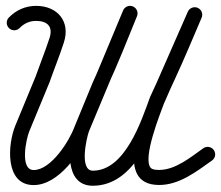

<svg xmlns="http://www.w3.org/2000/svg" viewBox="-20 -590 735 638"><path d="M45.3 -497C45.3 -497 45.3 -497 45.3 -497C60.3 -512.3 78.4 -520.5 100 -520.5C137.4 -520.5 156.8 -501.6 144.7 -464.1C130.4 -420.2 113 -377.5 97.7 -334.1C97.7 -334 97.9 -334.4 98 -334.7C98.1 -335 98.2 -335.3 98.2 -335.3C75.7 -280.9 53.2 -226.4 30.7 -172C5.9 -111.8 -5.5 25 92 25C174.5 25 249.2 -82.1 274.5 -151.4C274.5 -151.5 274.4 -151.2 274.3 -151C274.2 -150.7 274.1 -150.5 274.1 -150.5C294.3 -199.5 314.5 -248.4 334.7 -297.4C334.7 -297.4 334.5 -297.2 334.4 -296.9C334.3 -296.7 334.2 -296.4 334.2 -296.4C370.8 -375 402.6 -455.8 435.2 -536.1C440.4 -548.9 434.3 -563.4 421.5 -568.6C408.7 -573.8 394.1 -567.7 388.9 -554.9C388.9 -554.9 388.9 -554.9 388.9 -554.9C356.6 -475.4 325.1 -395.3 288.9 -317.5C288.9 -317.5 288.8 -317.2 288.6 -317C288.5 -316.7 288.4 -316.5 288.4 -316.5C268.2 -267.5 248.1 -218.5 227.9 -169.5C227.9 -169.5 227.8 -169.3 227.7 -169C227.6 -168.8 227.5 -168.6 227.5 -168.6C210.4 -121.4 149.7 -25 92 -25C44.3 -25 67.5 -130 77 -152.9C99.5 -207.3 121.9 -261.8 144.4 -316.2C144.4 -316.2 144.6 -316.5 144.7 -316.8C144.8 -317.1 144.9 -317.5 144.9 -317.5C160.3 -361.3 177.9 -404.4 192.2 -448.7C215 -518.8 170.8 -570.5 100 -570.5C65 -570.5 33.8 -556.8 9.5 -531.8C-0.2 -521.9 0.1 -506.1 10 -496.4C19.9 -486.8 35.7 -487.1 45.3 -497ZM421.7 -568.6C409 -573.9 394.3 -567.9 389 -555.1C335.6 -427.3 282.3 -299.5 228.9 -171.6C228.9 -171.6 228.8 -171.4 228.7 -171.1C228.6 -170.8 228.5 -170.6 228.5 -170.6C206.8 -110.9 190.8 27.5 288.5 27.2C425.4 27 486.7 -143.6 525.3 -249.6C525.3 -249.6 525.1 -249.2 524.9 -248.7C524.7 -248.2 524.5 -247.7 524.5 -247.7C537.3 -275.4 550 -303 562.8 -330.7C562.8 -330.7 562.8 -330.7 562.8 -330.7C562.8 -330.7 562.8 -330.7 562.8 -330.7C593.3 -396.8 621.5 -464.1 650 -531.2C655.4 -543.9 649.5 -558.6 636.8 -564C624.1 -569.4 609.4 -563.4 604 -550.7C604 -550.7 604 -550.7 604 -550.7C575.7 -484.1 547.7 -417.3 517.4 -351.6C517.4 -351.6 517.4 -351.6 517.4 -351.6C517.4 -351.6 517.4 -351.6 517.4 -351.6C504.6 -324 491.9 -296.3 479.1 -268.6C479.1 -268.6 478.9 -268.2 478.7 -267.7C478.5 -267.2 478.3 -266.7 478.3 -266.7C448.9 -185.8 395.3 -23 288.4 -22.8C242.7 -22.7 267.5 -131.4 275.5 -153.4C275.5 -153.5 275.4 -153.2 275.3 -152.9C275.2 -152.6 275.1 -152.4 275.1 -152.4C328.4 -280.2 381.8 -408 435.1 -535.9C440.5 -548.6 434.4 -563.2 421.7 -568.6ZM604.1 -551C604.1 -551 604.1 -551 604.1 -551C562.1 -455.4 520.1 -359.7 478.1 -264.1C478.1 -264 478 -263.7 477.8 -263.3C477.7 -262.9 477.5 -262.6 477.5 -262.6C451.3 -190.5 358.4 23.8 507.9 24.7C575.4 25.1 631.9 -19.4 684.4 -56.6C695.7 -64.5 698.4 -80.1 690.4 -91.4C682.5 -102.7 666.9 -105.4 655.6 -97.4C655.6 -97.4 655.6 -97.4 655.6 -97.4C613 -67.3 562.8 -25 508.1 -25.3C500 -25.4 485.6 -25.8 480 -33.2C454 -67.3 512.3 -212 524.5 -245.4C524.5 -245.5 524.3 -245.1 524.2 -244.7C524 -244.3 523.9 -243.9 523.9 -243.9C565.9 -339.6 607.9 -435.3 649.9 -530.9C655.4 -543.5 649.7 -558.3 637.1 -563.8C624.4 -569.4 609.7 -563.6 604.1 -551Z"/></svg>

Font: FRB American Cursive Guidelines Semibold
Style: Italic
Weight: 600
Italic angle: -25°
Version: Version 2.0;Modular Font Editor K font №1